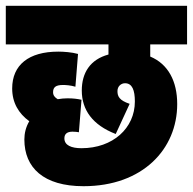

<svg xmlns="http://www.w3.org/2000/svg" viewBox="-20 -642 665 662"><path d="M261 -131C226 -131 202 -141 202 -165C202 -179 210 -188 230 -188C239 -188 247 -187 252 -186L261 -298C247 -301 233 -303 213 -303C202 -303 191 -302 179 -300C169 -306 163 -313 163 -324C163 -341 172 -349 197 -349C207 -349 223 -348 240 -343L249 -456C228 -462 199 -464 181 -464C79 -464 22 -418 22 -337C22 -288 44 -251 81 -224C69 -204 64 -182 64 -161C64 -64 130 0 268 0C472 0 591 -128 591 -283C591 -362 560 -421 498 -447V-489H625V-622H0V-489H354V-454C291 -437 262 -391 262 -330C262 -263 299 -211 379 -180L427 -284C391 -296 385 -310 385 -328C385 -345 398 -355 411 -355C436 -355 445 -331 445 -292C445 -200 369 -131 261 -131Z"/></svg>

Font: Noto Sans ExtraCondensed Black
Style: Italic
Weight: 900
Width: 2
Italic angle: -12°
Designer: Monotype Design Team
Foundry: Monotype Imaging Inc.
Version: Version 2.013